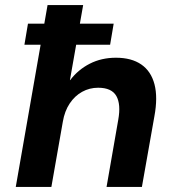

<svg xmlns="http://www.w3.org/2000/svg" viewBox="-20 -735 673 755"><path d="M76 -559 90 -642H427L413 -559ZM42 0 167 -715H307L255 -420H256Q287 -461 333 -484.5Q379 -508 436 -508Q497 -508 535.5 -481.5Q574 -455 587.5 -403.5Q601 -352 587 -277L538 0H399L445 -264Q456 -325 437.5 -357.5Q419 -390 366 -390Q332 -390 303 -374Q274 -358 254 -328Q234 -298 227 -256L182 0Z"/></svg>

Font: DM Sans 28pt ExtraBold
Style: Italic
Weight: 800
Italic angle: -10°
Version: Version 4.004;gftools[0.9.30]